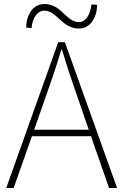

<svg xmlns="http://www.w3.org/2000/svg" viewBox="-20 -936 614 956"><path d="M373 -794C430 -794 462 -848 464 -912L436 -914C429 -861 406 -826 373 -826C309 -826 287 -916 201 -916C143 -916 112 -862 110 -799L137 -796C142 -849 167 -883 201 -883C264 -883 287 -794 373 -794ZM11 0H48L139 -258H433L523 0H563L303 -726H270ZM150 -290 201 -435C232 -523 258 -597 285 -688H289C316 -597 341 -523 372 -435L422 -290Z"/></svg>

Font: Noto Sans JP Thin
Style: Regular
Weight: 100
Designer: Ryoko NISHIZUKA 西塚涼子 (kana, bopomofo & ideographs); Paul D. Hunt (Latin, Greek & Cyrillic); Sandoll Communications 산돌커뮤니
Foundry: Adobe
Version: Version 2.004;hotconv 1.0.118;makeotfexe 2.5.65603